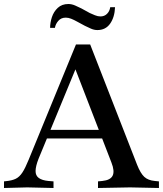

<svg xmlns="http://www.w3.org/2000/svg" viewBox="-37 -935 813 958"><path d="M-17 3V-30L-8 -31Q23 -34 41.5 -43Q60 -52 74.5 -74Q89 -96 106 -138L342 -713H413L647 -113Q664 -70 683 -52.5Q702 -35 736 -32L756 -30V3L612 0L452 3V-30L473 -32Q514 -36 525 -58.5Q536 -81 519 -124L322 -634H358L155 -142Q141 -106 140.5 -82.5Q140 -59 156.5 -47Q173 -35 205 -32L230 -30V3L99 0ZM188 -244 201 -287H484L496 -244ZM449 -785Q433 -785 417 -792Q401 -799 387 -806L348 -827Q332 -836 318 -841.5Q304 -847 291 -847Q268 -847 254 -831Q240 -815 237 -796H213Q213 -822 222 -849.5Q231 -877 251.5 -896Q272 -915 304 -915Q321 -915 338 -907.5Q355 -900 369 -893L411 -870Q422 -865 436.5 -859Q451 -853 464 -853Q484 -853 497 -866Q510 -879 513 -899H537Q535 -849 512.5 -817Q490 -785 449 -785Z"/></svg>

Font: Baskervville SemiBold
Style: Regular
Weight: 600
Version: Version 1.100